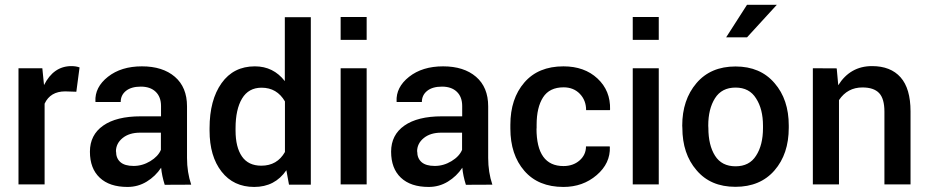

<svg xmlns="http://www.w3.org/2000/svg" viewBox="-20 -755 3802 786"><path d="M162.6 0H55.7V-475.6H153.3L160.2 -406.7Q199.2 -484.4 272.5 -484.4Q291 -484.4 305.7 -479L292.5 -379.4L247.1 -380.9Q186 -380.9 162.6 -330.6Z M502 10.3Q428.2 10.3 388.2 -27.6Q348.1 -65.4 348.1 -134Q348.1 -202.6 402.3 -240.7Q456.5 -278.8 556.2 -278.8H639.2V-320.8Q639.2 -358.4 617.2 -379.4Q595.2 -400.4 556.4 -400.4Q517.6 -400.4 495.8 -383.1Q474.1 -365.7 474.1 -337.4H371.1L370.6 -339.8Q367.7 -397.9 421.9 -440.7Q476.1 -483.4 561 -483.4Q646 -483.4 695.8 -440.7Q745.6 -397.9 745.6 -319.8V-108.4Q745.6 -49.8 762.7 1L654.3 1.5Q642.6 -35.6 639.6 -68.4Q616.2 -33.2 580.6 -11.5Q544.9 10.3 502 10.3ZM454.6 -134.8H455.1Q455.1 -106.9 472.9 -91.3Q490.7 -75.7 526.9 -75.7Q563 -75.7 595.2 -95.2Q627.4 -114.7 638.7 -141.6V-211.9H553.7Q508.8 -211.9 481.7 -189.7Q454.6 -167.5 454.6 -134.8Z M837.9 -220.7V-230Q837.9 -345.7 887 -414.6Q936 -483.4 1023.4 -483.4Q1099.1 -483.4 1146 -422.9V-684.6H1252.4V1H1163.1L1152.3 -58.1Q1105.5 10.3 1020.8 10.3Q936 10.3 887 -52.5Q837.9 -115.2 837.9 -220.7ZM944.3 -230V-220.7Q944.3 -152.3 970.5 -114.5Q996.6 -76.7 1049.8 -76.7Q1114.7 -76.7 1146.5 -132.8V-339.8Q1113.8 -396 1050.8 -396Q997.6 -396 970.9 -351.6Q944.3 -307.1 944.3 -230Z M1481 -475.6V0H1374.5V-475.6ZM1481 -685.5V-591.8H1374.5V-685.5Z M1734.9 10.3Q1661.1 10.3 1621.1 -27.6Q1581.1 -65.4 1581.1 -134Q1581.1 -202.6 1635.3 -240.7Q1689.5 -278.8 1789.1 -278.8H1872.1V-320.8Q1872.1 -358.4 1850.1 -379.4Q1828.1 -400.4 1789.3 -400.4Q1750.5 -400.4 1728.8 -383.1Q1707 -365.7 1707 -337.4H1604L1603.5 -339.8Q1600.6 -397.9 1654.8 -440.7Q1709 -483.4 1793.9 -483.4Q1878.9 -483.4 1928.7 -440.7Q1978.5 -397.9 1978.5 -319.8V-108.4Q1978.5 -49.8 1995.6 1L1887.2 1.5Q1875.5 -35.6 1872.6 -68.4Q1849.1 -33.2 1813.5 -11.5Q1777.8 10.3 1734.9 10.3ZM1687.5 -134.8H1688Q1688 -106.9 1705.8 -91.3Q1723.6 -75.7 1759.8 -75.7Q1795.9 -75.7 1828.1 -95.2Q1860.4 -114.7 1871.6 -141.6V-211.9H1786.6Q1741.7 -211.9 1714.6 -189.7Q1687.5 -167.5 1687.5 -134.8Z M2176.8 -229H2176.3Q2176.3 -75.2 2286.6 -75.2Q2326.2 -75.2 2352.5 -98.1Q2378.9 -121.1 2378.9 -155.8H2475.6L2476.6 -153.3Q2479 -86.4 2422.6 -38.1Q2366.2 10.3 2286.6 10.3Q2183.6 10.3 2126.5 -55.7Q2069.3 -121.6 2069.3 -229V-244.1Q2069.3 -351.1 2126.5 -417.2Q2183.6 -483.4 2286.6 -483.4Q2372.6 -483.4 2426 -433.6Q2479.5 -383.8 2477.5 -306.6L2476.6 -304.2H2379.4Q2379.4 -344.2 2353.8 -370.8Q2328.1 -397.5 2287.1 -397.5Q2229.5 -397.5 2203.1 -356.4Q2176.8 -315.4 2176.8 -244.1Z M2676.8 -475.6V0H2570.3V-475.6ZM2676.8 -685.5V-591.8H2570.3V-685.5Z M2879.9 -231Q2879.9 -160.6 2907.2 -117.4Q2934.6 -74.2 2991.2 -74.2Q3047.9 -74.2 3075.2 -117.7Q3103.5 -161.1 3103.5 -231V-240.2Q3103.5 -308.6 3075.2 -352.1Q3047.9 -396.5 2991.2 -396.5Q2934.6 -396.5 2907 -352.8Q2879.4 -309.1 2879.4 -240.7ZM3150.9 -414.6Q3209 -347.7 3209 -241.2V-231.9Q3209 -124.5 3150.6 -57.4Q3092.3 9.8 2990.5 9.8Q2888.7 9.8 2831.5 -58.1Q2773.4 -125 2773.4 -231.9L2772.9 -240.7Q2772.9 -346.2 2831.1 -414.6Q2889.2 -482.9 2991 -482.9Q3092.8 -482.9 3150.9 -414.6ZM2952.6 -602.1 3038.1 -735.4H3160.2L3038.1 -602.1Z M3549.8 -484.4Q3626 -484.4 3666.7 -438.5Q3707.5 -392.6 3707.5 -298.8V0H3600.6V-297.9Q3600.6 -351.1 3578.9 -374Q3557.1 -397 3510.7 -397Q3449.2 -397 3414.6 -345.2V0H3307.6V-475.6L3405.3 -475.1L3411.6 -406.2Q3460.9 -484.4 3549.8 -484.4Z"/></svg>

Font: Yantramanav Medium
Style: Regular
Weight: 500
Version: Version 1.001;PS 1.0;hotconv 1.0.72;makeotf.lib2.5.5900; ttf